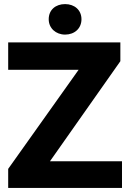

<svg xmlns="http://www.w3.org/2000/svg" viewBox="-20 -918 636 938"><path d="M20 0H576V-130H224L568 -619V-711H20V-577H364L20 -93ZM218 -824C218 -780 253 -749 298 -749C344 -749 378 -779 378 -824C378 -869 344 -898 298 -898C252 -898 218 -870 218 -824Z"/></svg>

Font: Asimov Pro
Style: Blk
Weight: 900
Designer: Google
Version: Version 2.000980; 2014